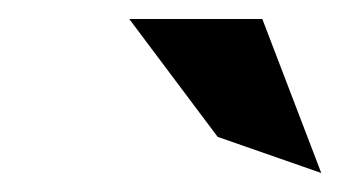

<svg xmlns="http://www.w3.org/2000/svg" viewBox="-20 -772 358 202"><path d="M116 -752 209 -628 318 -590 256 -752Z"/></svg>

Font: Charger Sport
Style: BlkExtObl
Weight: 900
Designer: Jasper
Foundry: Cannot Into Space Fonts
Version: Version 1.1